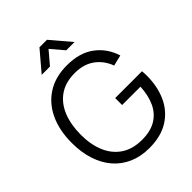

<svg xmlns="http://www.w3.org/2000/svg" viewBox="-263 -1078 1230 1230"><g transform="rotate(-45 352.5 -462.5)"><path d="M358.7 15Q282.3 15 221.5 -11.4Q160.7 -37.8 117.9 -87Q75.2 -136.2 52.6 -205.3Q30 -274.5 30 -360Q30 -473.2 69.2 -557.2Q108.5 -641.3 182.1 -687.8Q255.7 -734.3 358.7 -734.3Q473.7 -734.3 545.8 -680.7Q618 -627 646.3 -536.7L572.7 -518.7Q548.8 -584.7 495.1 -624.1Q441.3 -663.5 361.7 -663.7Q277.2 -664 221.2 -625.7Q165.2 -587.3 136.9 -518.7Q108.7 -450 108 -360Q107.3 -270 135.6 -201.7Q163.8 -133.3 220.5 -94.7Q277.2 -56 361.7 -55.7Q438.8 -55.3 489.4 -85.5Q540 -115.7 566.2 -171.5Q592.3 -227.3 596 -304H430V-367H673Q674.3 -355.5 674.7 -342.7Q675 -329.8 675 -324.3Q675 -227.2 640 -150.3Q605 -73.5 534.7 -29.2Q464.3 15 358.7 15ZM277.3 -805H202.3L317 -940H385L499.7 -805H424.7L351 -891.7Z"/></g></svg>

Font: Manrope Variable Light
Style: Regular
Weight: 200
Designer: Mikhail Sharanda
Foundry: Mikhail Sharanda
Version: Version 4.505